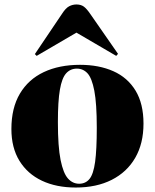

<svg xmlns="http://www.w3.org/2000/svg" viewBox="-20 -825 693 859"><path d="M319 14Q232 14 167.5 -16.5Q103 -47 67 -105.5Q31 -164 31 -248Q31 -342 69 -406Q107 -470 176 -502.5Q245 -535 338 -535Q423 -535 487 -506.5Q551 -478 586.5 -419.5Q622 -361 622 -272Q622 -183 585 -119Q548 -55 480 -20.5Q412 14 319 14ZM334 -3Q363 -3 380.5 -24.5Q398 -46 405.5 -100.5Q413 -155 413 -254Q413 -362 402 -419Q391 -476 371.5 -497Q352 -518 324 -518Q295 -518 276 -497Q257 -476 248 -424Q239 -372 239 -279Q239 -169 251 -109.5Q263 -50 284 -26.5Q305 -3 334 -3ZM144 -575 136 -583 258 -764Q274 -789 289.5 -797Q305 -805 322 -805Q342 -805 355 -795.5Q368 -786 385 -761L508 -584L500 -575L322 -679Z"/></svg>

Font: Literata 72pt ExtraBold
Style: Regular
Weight: 800
Designer: Latin by Veronika Burian and Jose Scaglione. Greek by Irene Vlachou. Cyrillic by Vera Evstafieva.
Foundry: TypeTogether
Version: Version 3.002